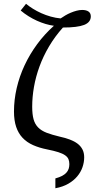

<svg xmlns="http://www.w3.org/2000/svg" viewBox="-20 -796 502 1019"><path d="M54.2 -204.1Q54.2 -266.1 68.6 -328.4Q83 -390.6 110.4 -449.2Q137.7 -507.8 177 -561.3Q216.3 -614.7 266.1 -659.2Q244.6 -662.1 221.7 -668.9Q198.7 -675.8 176 -686Q153.3 -696.3 131.3 -710Q109.4 -723.6 89.8 -740.2L118.2 -775.9Q133.8 -762.7 154.5 -749.8Q175.3 -736.8 199.2 -726.1Q223.1 -715.3 249.3 -708Q275.4 -700.7 301.8 -698.2Q313 -706.1 326.7 -714.1Q340.3 -722.2 355.5 -728.5Q370.6 -734.9 386.2 -739Q401.9 -743.2 416 -743.2Q438 -743.2 450 -734.6Q461.9 -726.1 461.9 -709Q461.9 -677.7 426.5 -663.8Q391.1 -649.9 314 -649.9Q271.5 -602.5 240.5 -550Q209.5 -497.6 189.7 -443.4Q169.9 -389.2 160.4 -335.2Q150.9 -281.2 150.9 -230Q150.9 -189 158.2 -162.8Q165.5 -136.7 182.6 -119.4Q199.7 -102.1 227.8 -91.3Q255.9 -80.6 296.9 -70.8Q326.7 -64.5 350.6 -55.4Q374.5 -46.4 391.4 -33.7Q408.2 -21 417.5 -3.2Q426.8 14.6 426.8 39.1Q426.8 65.4 417.7 91.6Q408.7 117.7 389.9 140.1Q371.1 162.6 342.3 179.2Q313.5 195.8 273.9 203.1V150.9Q295.4 145 309.6 137.5Q323.7 129.9 332.3 120.4Q340.8 110.8 344.5 99.6Q348.1 88.4 348.1 75.2Q348.1 60.1 343.3 48.6Q338.4 37.1 325.4 28.1Q312.5 19 289.8 11.7Q267.1 4.4 231 -2.9Q188.5 -11.2 155.5 -25.9Q122.6 -40.5 100.1 -64.2Q77.6 -87.9 65.9 -122.3Q54.2 -156.7 54.2 -204.1Z"/></svg>

Font: Droid-TTFautohint Serif
Style: Regular
Weight: 400
Foundry: Ascender Corporation
Version: Version 1.00; ttfautohint (v1.00rc1.4-1a1c-dirty) -l 8 -r 50